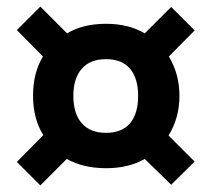

<svg xmlns="http://www.w3.org/2000/svg" viewBox="-20 -632 640 581"><path d="M183 -531Q231 -560 301 -560Q369 -560 418 -531L498 -611L569 -540L491 -461Q523 -408 523 -342Q523 -275 490 -222L569 -143L498 -73L418 -151Q369 -123 301 -123Q232 -123 182 -151L102 -71L31 -142L111 -223Q80 -273 80 -342Q80 -412 110 -461L31 -541L102 -612ZM202 -342Q202 -288 227.5 -259Q253 -230 301 -230Q349 -230 373.5 -259Q398 -288 398 -342Q398 -395 373.5 -424Q349 -453 301 -453Q253 -453 227.5 -424Q202 -395 202 -342Z"/></svg>

Font: Fira Mono
Style: Bold
Weight: 700
Monospace: yes
Designer: Carrois Corporate & Edenspiekermann AG
Foundry: Carrois Corporate GbR & Edenspiekermann AG
Version: Version 3.206